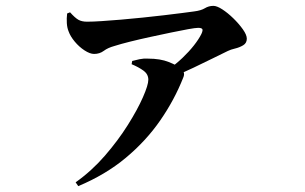

<svg xmlns="http://www.w3.org/2000/svg" viewBox="-20 -574 1040 655"><path d="M554 -337Q580 -355 602.5 -376.5Q625 -398 641.5 -419Q658 -440 667 -458Q673 -471 670 -475Q667 -479 656 -479Q647 -479 622 -474.5Q597 -470 563.5 -463Q530 -456 493 -448Q456 -440 424 -432Q392 -424 370 -417Q348 -411 334 -400.5Q320 -390 301 -390Q287 -390 268.5 -402Q250 -414 235 -432Q220 -450 214 -467Q209 -479 208 -495Q207 -511 209 -528L219 -532Q236 -513 247.5 -506.5Q259 -500 277 -500Q297 -500 327 -502Q357 -504 393 -507Q429 -510 467 -514Q505 -518 539.5 -522Q574 -526 600.5 -529.5Q627 -533 642 -535Q666 -538 679 -546Q692 -554 708 -554Q720 -554 738.5 -542Q757 -530 776 -511.5Q795 -493 808.5 -474Q822 -455 822 -442Q822 -427 809.5 -419.5Q797 -412 782 -408.5Q767 -405 757 -400Q736 -390 706 -375Q676 -360 640 -343Q604 -326 566 -310ZM238 48Q293 9 338 -43Q383 -95 416 -147.5Q449 -200 467.5 -242Q486 -284 486 -302Q486 -321 469.5 -333Q453 -345 429 -355L431 -366Q442 -369 456 -372Q470 -375 485 -374Q527 -374 555.5 -362.5Q584 -351 594 -343Q603 -336 606.5 -328Q610 -320 605 -309Q575 -233 526.5 -163Q478 -93 409 -35.5Q340 22 247 61Z"/></svg>

Font: Noto Serif HK ExtraLight
Style: Bold
Weight: 700
Version: Version 2.002-H1;hotconv 1.1.0;makeotfexe 2.6.0